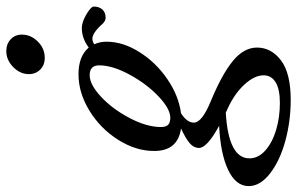

<svg xmlns="http://www.w3.org/2000/svg" viewBox="-258 -536 961 622"><g transform="rotate(-90 223.0 -224.5)"><path d="M347.2 -560.5Q323.7 -560.5 309.1 -575.2Q294.4 -589.8 294.4 -611.8Q294.4 -640.6 317.4 -662.8Q340.3 -685.1 368.7 -685.1Q392.1 -685.1 407.2 -670.9Q422.4 -656.7 422.4 -634.8Q422.4 -605.5 399.9 -583Q377.4 -560.5 347.2 -560.5ZM210.4 236.3Q142.6 236.3 78.6 219Q14.6 201.7 -26.9 169.7Q-68.4 137.7 -68.4 100.1Q-68.4 58.6 -16.1 33.7Q36.1 8.8 127 4.4Q55.2 -34.7 55.2 -61Q55.2 -77.1 69.6 -90.1Q84 -103 118.2 -119.1Q45.4 -129.4 45.4 -206.1Q45.4 -265.6 81.8 -323Q118.2 -380.4 176 -415.8Q233.9 -451.2 293.9 -451.2Q352.5 -451.2 380.4 -418Q410.2 -440.4 443.4 -440.4Q458 -440.4 475.6 -432.1Q493.2 -423.8 505.9 -413.1Q513.2 -406.7 513.2 -401.4Q513.2 -384.3 503.7 -373.8Q494.1 -363.3 477.1 -363.3Q467.3 -363.3 458 -372.6Q428.2 -406.2 409.2 -406.2Q398.9 -406.2 391.1 -399.9Q399.4 -382.3 399.4 -360.4Q399.4 -307.1 365.7 -253.7Q332 -200.2 278.1 -163.3Q224.1 -126.5 167.5 -119.1Q137.2 -99.6 137.2 -77.6Q137.2 -51.3 206.1 -22.9Q293.5 13.2 336.9 48.8Q380.4 84.5 380.4 127Q380.4 173.3 338.9 204.8Q297.4 236.3 210.4 236.3ZM152.8 -153.8Q182.1 -153.8 222.7 -192.4Q263.2 -231 293 -286.1Q322.8 -341.3 322.8 -384.3Q322.8 -415 291 -415Q260.3 -415 220.5 -377.7Q180.7 -340.3 151.9 -285.2Q123 -230 123 -184.1Q123 -168 130.1 -160.9Q137.2 -153.8 152.8 -153.8ZM21.5 102.5Q21.5 131.3 47.1 154.1Q72.8 176.8 113.5 189Q154.3 201.2 201.2 201.2Q245.1 201.2 267.8 187.5Q290.5 173.8 290.5 148.4Q290.5 119.1 261 86.7Q231.4 54.2 182.1 31.7Q173.3 27.8 169.4 25.9Q21.5 34.7 21.5 102.5Z"/></g></svg>

Font: Elstob 10pt Medium
Style: Italic
Weight: 500
Italic angle: -20°
Designer: Peter S. Baker
Version: Version 1.015